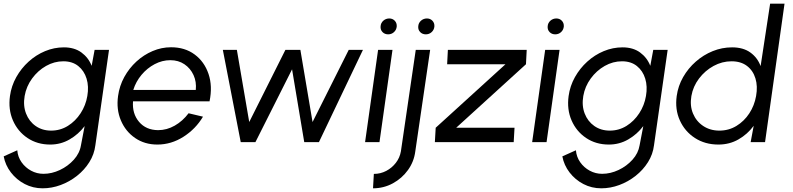

<svg xmlns="http://www.w3.org/2000/svg" viewBox="-59 -770 4294 1040"><path d="M453.5 -500H531.5L457.5 17Q451.5 66 425 108.2Q398.5 150.5 358 182.5Q317.5 214.5 269.5 232.2Q221.5 250 172 250Q119.5 250 75 226.8Q30.5 203.5 0.2 164.2Q-30 125 -39 77L34.5 44Q37.5 80 57.8 108.8Q78 137.5 109.2 154.5Q140.5 171.5 176.5 171.5Q221.5 171.5 265.5 150.8Q309.5 130 341 95Q372.5 60 379.5 17L399.5 -87Q366 -42.5 318 -14.8Q270 13 213 13Q143 13 90 -22.5Q37 -58 11 -117.8Q-15 -177.5 -5 -250Q2.5 -304.5 29.2 -352.2Q56 -400 96 -436.2Q136 -472.5 185.2 -493Q234.5 -513.5 287 -513.5Q344 -513.5 382 -485.8Q420 -458 437.5 -413.5ZM218 -62.5Q267.5 -62.5 308.8 -88.2Q350 -114 377.8 -156.8Q405.5 -199.5 414 -250Q423 -301.5 410 -344Q397 -386.5 365 -412.2Q333 -438 284 -438Q235 -438 190.5 -412.8Q146 -387.5 114.8 -344.8Q83.5 -302 74.5 -250Q65.5 -198 82 -155.2Q98.5 -112.5 134.2 -87.5Q170 -62.5 218 -62.5Z M793.5 13Q724.5 13 672.8 -22.5Q621 -58 595.8 -117.8Q570.5 -177.5 580.5 -250Q588 -305 614.2 -352.8Q640.5 -400.5 680 -436.8Q719.5 -473 767.8 -493.5Q816 -514 867.5 -514Q942.5 -514 995.2 -475Q1048 -436 1070.5 -369.5Q1093 -303 1076 -221H661.5Q656.5 -154.5 694.2 -110Q732 -65.5 797.5 -65Q844.5 -65 887.5 -89.5Q930.5 -114 962.5 -156.5L1040.5 -138Q1001 -71.5 934.8 -29.2Q868.5 13 793.5 13ZM663 -283H1001.5Q1006 -327 989.2 -363.5Q972.5 -400 940 -422Q907.5 -444 863.5 -444Q819.5 -444 778.8 -422.5Q738 -401 707.5 -364.5Q677 -328 663 -283Z M1324.5 0H1245L1148 -500H1224L1291 -109L1487 -500H1568L1634 -109L1830 -500H1907L1668.5 0H1589L1523 -394.5Z M1989 -500H2067L1996.5 0H1918.5ZM2043.5 -584Q2025 -584 2013 -596.2Q2001 -608.5 2002.5 -627Q2003.5 -645.5 2017.2 -657.8Q2031 -670 2049.5 -670Q2067.5 -670 2079.2 -657.8Q2091 -645.5 2090 -627Q2088.5 -608.5 2075.2 -596.2Q2062 -584 2043.5 -584Z M1961.5 250 1966 172Q2002 172 2033 155.8Q2064 139.5 2085.2 112Q2106.5 84.5 2112.5 50L2193 -500H2271L2190.5 50Q2183.5 105.5 2151 150.8Q2118.5 196 2069 223Q2019.5 250 1961.5 250ZM2247.5 -584Q2229 -584 2217 -596.2Q2205 -608.5 2206.5 -627Q2207.5 -645.5 2221.2 -657.8Q2235 -670 2253.5 -670Q2271.5 -670 2283.2 -657.8Q2295 -645.5 2294 -627Q2292.5 -608.5 2279.2 -596.2Q2266 -584 2247.5 -584Z M2790 -422 2412 -78H2728L2723.5 0H2296.5L2301 -78L2679 -422H2363L2367 -500H2794Z M2894 -500H2972L2901.5 0H2823.5ZM2948.5 -584Q2930 -584 2918 -596.2Q2906 -608.5 2907.5 -627Q2908.5 -645.5 2922.2 -657.8Q2936 -670 2954.5 -670Q2972.5 -670 2984.2 -657.8Q2996 -645.5 2995 -627Q2993.5 -608.5 2980.2 -596.2Q2967 -584 2948.5 -584Z M3479.5 -500H3557.5L3483.5 17Q3477.5 66 3451 108.2Q3424.5 150.5 3384 182.5Q3343.5 214.5 3295.5 232.2Q3247.5 250 3198 250Q3145.5 250 3101 226.8Q3056.5 203.5 3026.2 164.2Q2996 125 2987 77L3060.5 44Q3063.5 80 3083.8 108.8Q3104 137.5 3135.2 154.5Q3166.5 171.5 3202.5 171.5Q3247.5 171.5 3291.5 150.8Q3335.5 130 3367 95Q3398.5 60 3405.5 17L3425.5 -87Q3392 -42.5 3344 -14.8Q3296 13 3239 13Q3169 13 3116 -22.5Q3063 -58 3037 -117.8Q3011 -177.5 3021 -250Q3028.5 -304.5 3055.2 -352.2Q3082 -400 3122 -436.2Q3162 -472.5 3211.2 -493Q3260.5 -513.5 3313 -513.5Q3370 -513.5 3408 -485.8Q3446 -458 3463.5 -413.5ZM3244 -62.5Q3293.5 -62.5 3334.8 -88.2Q3376 -114 3403.8 -156.8Q3431.5 -199.5 3440 -250Q3449 -301.5 3436 -344Q3423 -386.5 3391 -412.2Q3359 -438 3310 -438Q3261 -438 3216.5 -412.8Q3172 -387.5 3140.8 -344.8Q3109.5 -302 3100.5 -250Q3091.5 -198 3108 -155.2Q3124.5 -112.5 3160.2 -87.5Q3196 -62.5 3244 -62.5Z M4112.5 -750H4190.5L4085 0H4007L4023.5 -88.5Q3990 -43 3941.2 -15Q3892.5 13 3832.5 13Q3760 13 3705.2 -22.5Q3650.5 -58 3623.5 -117.8Q3596.5 -177.5 3606.5 -250Q3614 -304.5 3641.2 -352.2Q3668.5 -400 3709.8 -436.2Q3751 -472.5 3801.5 -493Q3852 -513.5 3906.5 -513.5Q3966.5 -513.5 4005.2 -485.8Q4044 -458 4061 -412ZM3837.5 -62.5Q3888.5 -62.5 3930.2 -88Q3972 -113.5 3999.8 -156Q4027.5 -198.5 4036.5 -250Q4046 -302.5 4033 -345.2Q4020 -388 3987 -413Q3954 -438 3903.5 -438Q3852.5 -438 3806.2 -412.8Q3760 -387.5 3727.5 -344.8Q3695 -302 3686 -250Q3677 -197.5 3694.8 -155Q3712.5 -112.5 3750.2 -87.5Q3788 -62.5 3837.5 -62.5Z"/></svg>

Font: Urbanist
Style: Italic
Weight: 400
Italic angle: -8°
Designer: Corey Hu
Foundry: Corey Hu
Version: Version 1.330; ttfautohint (v1.8.4.7-5d5b)